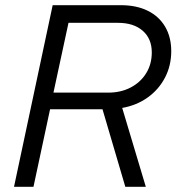

<svg xmlns="http://www.w3.org/2000/svg" viewBox="-20 -720 680 740"><path d="M34 0 183 -700H446Q506 -700 549.5 -678.5Q593 -657 616.5 -617Q640 -577 640 -523Q640 -467 616 -421Q592 -375 549.5 -344.5Q507 -314 451 -304L542 0H463L375 -299H173L109 0ZM186 -363H397Q446 -363 484 -383Q522 -403 543.5 -438Q565 -473 565 -518Q565 -571 530 -601.5Q495 -632 435 -632H244Z"/></svg>

Font: Red Hat Text VF
Style: Italic
Weight: 300
Italic angle: -12°
Designer: Pentagram, MCKL
Foundry: Pentagram, MCKL
Version: Version 1.023